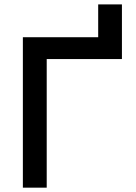

<svg xmlns="http://www.w3.org/2000/svg" viewBox="-20 -865 626 885"><path d="M85.4 0V-693.4H195.3V0ZM85.4 -592.8V-693.4H542V-592.8ZM432.6 -620.1V-844.7H542V-620.1Z"/></svg>

Font: Cascadia Code Medium
Style: Regular
Weight: 500
Monospace: yes
Designer: Aaron Bell
Foundry: Saja Typeworks
Version: Version 2407.024